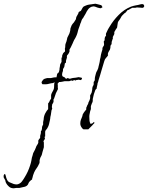

<svg xmlns="http://www.w3.org/2000/svg" viewBox="-212 -684 796 1033"><path d="M-138 329Q-151 329 -160 323Q-174 312 -180 299Q-182 295 -182 294Q-182 290 -183 288Q-184 286 -185 283.5Q-186 281 -187 280Q-191 274 -192 271Q-193 266 -192 259Q-189 252 -185 252Q-182 257 -180 266Q-179 270 -178 273.5Q-177 277 -175 281Q-170 293 -160 297L-138 306Q-136 307 -133 307Q-130 307 -127 308Q-121 309 -115 307Q-101 302 -94 292Q-90 287 -86.5 281.5Q-83 276 -80 271Q-61 241 -50 206Q-48 199 -46 192.5Q-44 186 -43 179Q-42 172 -40.5 164.5Q-39 157 -36 150Q-35 142 -31 135L-24 122L-19 110Q-18 105 -13 97L-9 91L-6 84V72Q-4 67 -2 65Q3 60 4 57V47Q5 45 5 43.5Q5 42 6 40Q7 38 7 35.5Q7 33 8 32V22L10 19Q11 19 12 18Q13 15 13 12Q13 9 14 7Q14 5 14 2Q14 -1 15 -3Q16 -5 16 -6Q16 -7 17 -8L20 -14V-27L23 -42Q23 -46 23.5 -49.5Q24 -53 25 -57Q27 -65 30.5 -72.5Q34 -80 39 -87Q42 -90 43 -92Q45 -94 45.5 -95Q46 -96 47 -97V-128Q52 -133 53 -136Q54 -138 55 -140.5Q56 -143 57 -145Q58 -146 58.5 -147Q59 -148 60 -149Q60 -150 63 -153V-173Q65 -181 69 -188Q71 -192 73.5 -196Q76 -200 77 -204Q78 -207 78.5 -210Q79 -213 79 -217Q79 -223 79.5 -230Q80 -237 82 -241H80Q76 -238 72 -237Q66 -237 63 -236Q58 -235 52.5 -233.5Q47 -232 41 -231Q28 -230 16 -231Q16 -232 15 -232V-233Q10 -238 13 -245Q19 -254 20 -255Q22 -257 25 -258.5Q28 -260 30 -261Q32 -261 35 -262Q38 -263 41 -264H62L76 -267Q80 -268 84 -268Q88 -268 92 -268Q93 -270 93 -273Q93 -276 94 -278Q95 -280 95 -283Q95 -286 96 -288Q100 -289 104 -295Q106 -298 108 -309Q108 -314 108.5 -317.5Q109 -321 110 -324Q111 -327 111 -332Q111 -334 111.5 -336Q112 -338 113 -340Q115 -344 116 -345L119 -351V-374Q123 -374 123 -378Q121 -380 122 -383Q124 -389 124 -389L127 -396Q129 -400 131 -401Q132 -402 133 -403Q134 -404 135 -405Q138 -405 138 -410Q137 -413 137 -422Q139 -427 139 -430.5Q139 -434 139 -436Q139 -445 142 -452Q144 -456 145 -459.5Q146 -463 147 -467Q149 -473 149 -475Q149 -477 149.5 -479Q150 -481 151 -483Q153 -488 156 -493Q159 -498 161 -503Q163 -508 164 -512.5Q165 -517 166 -521Q166 -532 170 -539Q173 -549 179 -556Q183 -560 186 -564Q189 -568 191 -572Q192 -573 193 -575Q194 -577 196 -580Q198 -584 197 -586Q197 -587 199 -593Q203 -599 204 -602Q208 -608 209 -611Q211 -613 209 -614Q209 -615 211 -617Q212 -621 218 -623Q224 -625 225 -629Q226 -631 227 -632.5Q228 -634 229 -636Q230 -638 231 -640Q232 -642 233 -643Q237 -650 247 -653Q258 -658 266 -659Q269 -660 273 -660Q278 -660 281 -661Q283 -662 286.5 -662Q290 -662 294 -663Q296 -663 297.5 -663.5Q299 -664 301 -664Q304 -664 310 -662L322 -659L333 -656Q334 -655 335 -653.5Q336 -652 336 -651Q338 -650 338 -648Q338 -646 339 -644Q335 -643 331 -640Q329 -640 326 -640Q323 -640 321 -641L310 -644Q302 -648 299 -648Q293 -651 288 -649Q282 -649 275 -645Q268 -641 263.5 -635.5Q259 -630 255 -623Q248 -608 240 -596Q239 -593 235 -587Q230 -582 229 -579L226 -572Q226 -571 224 -565Q220 -558 217 -546Q215 -541 213.5 -536.5Q212 -532 210 -527Q209 -523 207.5 -518Q206 -513 205 -508Q204 -503 202 -498.5Q200 -494 198 -489Q196 -484 193 -479L187 -469Q185 -465 183 -460.5Q181 -456 179 -451Q176 -443 171 -434Q170 -432 169 -430Q168 -428 167 -426Q166 -424 164.5 -422Q163 -420 162 -418V-407Q161 -405 160 -402Q159 -399 157 -396Q155 -393 153 -390.5Q151 -388 149 -386Q147 -380 148 -379Q149 -377 147 -370Q146 -369 146 -367.5Q146 -366 145 -364Q144 -362 144 -360.5Q144 -359 143 -357V-348L140 -345Q139 -345 137 -343L134 -325Q133 -321 130 -318Q130 -317 129 -315.5Q128 -314 127 -312V-305Q127 -302 126 -300Q125 -299 125 -297.5Q125 -296 124 -295Q123 -293 123 -290.5Q123 -288 122 -284Q122 -276 125 -273L137 -267L140 -263Q142 -260 144 -260Q152 -266 156 -263Q160 -259 167 -261Q171 -263 175.5 -263.5Q180 -264 185 -265Q190 -265 195.5 -266Q201 -267 206 -268Q211 -270 216 -268Q224 -266 227 -266L229 -263V-260Q227 -258 226 -256L224 -253Q219 -253 217 -254Q214 -255 212 -255Q211 -255 209 -255Q207 -255 205 -254Q199 -254 198 -253L196 -251Q195 -250 192 -252Q191 -253 189 -253Q187 -253 185 -252Q183 -251 182 -251Q181 -250 176 -248V-251Q173 -251 171 -250.5Q169 -250 168 -250Q167 -249 164.5 -248.5Q162 -248 160 -247H135L121 -244Q117 -243 113.5 -243Q110 -243 106 -243Q105 -241 102 -238Q100 -237 98 -233Q99 -229 99 -226Q99 -223 99 -220Q99 -216 99 -212.5Q99 -209 100 -205Q99 -203 98 -201Q97 -199 96 -197Q95 -195 94 -193Q93 -191 92 -189Q88 -182 86 -174Q84 -166 80 -157Q80 -156 79.5 -155.5Q79 -155 79 -153Q78 -153 77.5 -152Q77 -151 76 -150V-136L73 -129Q71 -127 69 -123L67 -108Q67 -105 68 -104Q69 -102 69 -99Q67 -97 67 -94Q65 -92 65 -89Q64 -87 64 -83Q64 -79 63 -76Q62 -71 61.5 -65.5Q61 -60 59 -55Q59 -50 58 -45Q57 -40 56 -35Q55 -31 54 -26.5Q53 -22 52 -17Q49 -5 45 1Q42 8 38 12Q32 18 31 24V50L27 53Q32 60 28 66Q25 70 24 72Q23 74 22 75Q22 80 24 82V108L16 136Q15 137 15 140Q15 144 14 145Q13 148 12 151Q11 154 9 157Q5 163 3 171Q0 179 1 186V189Q1 194 -3 200Q-7 210 -15 221Q-22 230 -28 243Q-29 247 -31 251Q-33 255 -34 259L-38 275Q-40 277 -39 279Q-39 279 -39 280Q-39 281 -40 282Q-42 284 -43 284Q-44 284 -46 286L-55 295L-59 302Q-59 304 -60 305.5Q-61 307 -62 309Q-68 318 -80 321L-107 327H-123Q-133 329 -138 329ZM237 12 235 10Q232 9 228 3Q220 -8 220 -19Q220 -30 223 -39Q226 -48 230 -56Q232 -62 232 -63Q232 -66 234 -70Q236 -74 239.5 -79Q243 -84 247 -89L250 -92Q250 -93 252 -95V-104Q253 -106 253.5 -107.5Q254 -109 255 -110Q255 -112 256 -114Q257 -116 258 -118Q260 -120 261 -123Q262 -126 263 -128Q263 -133 267 -139Q268 -141 269 -143Q270 -145 270 -147Q272 -149 272 -151.5Q272 -154 273 -156V-171Q274 -173 275 -174.5Q276 -176 277 -178Q278 -180 279 -182Q280 -184 281 -186L284 -201Q284 -205 284.5 -209Q285 -213 286 -217Q287 -219 288 -220.5Q289 -222 289 -223Q291 -225 291 -227Q291 -229 292 -230V-243Q293 -244 293.5 -245Q294 -246 295 -247Q295 -248 296 -249.5Q297 -251 298 -252V-260Q298 -266 299 -269L303 -285Q305 -294 309 -301Q311 -306 313 -308Q313 -310 314 -312Q315 -314 316 -316Q317 -317 317 -320Q317 -324 318 -325L321 -337L324 -350Q324 -354 325 -356Q325 -361 326 -364Q328 -370 329 -376Q330 -382 331 -389Q333 -396 334.5 -402.5Q336 -409 338 -414Q340 -420 339 -422Q339 -424 339.5 -426Q340 -428 341 -430Q342 -432 343 -433Q344 -434 344 -435Q346 -436 346 -437.5Q346 -439 347 -440Q349 -445 347 -453Q345 -463 349 -465Q351 -467 351 -467V-476Q351 -479 353 -485Q355 -487 356 -489Q356 -489 359 -492Q357 -494 358 -498Q358 -504 359 -505L368 -524Q370 -529 373 -533Q376 -537 378 -541Q398 -575 426 -603Q455 -633 492 -648Q498 -650 504.5 -652Q511 -654 518 -655Q532 -657 545 -661Q548 -662 552 -662Q560 -662 563 -656Q564 -654 564 -649H563Q563 -645 558 -643Q554 -641 551 -642Q548 -643 542 -643Q539 -643 536 -643Q533 -643 529 -644Q522 -644 516 -642H500Q495 -640 490 -637L480 -631Q479 -630 476 -630Q474 -630 473 -629Q472 -628 472 -626Q472 -625 471 -624L465 -620Q464 -619 464 -617Q464 -616 462 -614H460Q459 -613 458.5 -613Q458 -613 458 -613L452 -607Q448 -604 446 -601Q441 -596 438 -589Q436 -585 434 -582Q432 -579 430 -576Q427 -573 426 -571Q425 -570 424 -567.5Q423 -565 422 -563Q421 -559 421 -556Q421 -553 420 -550L418 -536Q418 -536 416 -532Q416 -532 413 -529Q412 -527 411 -525.5Q410 -524 409 -522Q408 -520 407 -518.5Q406 -517 405 -515Q403 -513 403 -512V-501Q402 -499 401 -497Q400 -495 399 -493Q398 -491 397 -489Q396 -487 395 -485V-475Q394 -474 393 -472Q392 -470 392 -468Q391 -466 390.5 -463.5Q390 -461 389 -459Q388 -456 389 -453Q389 -449 388 -447Q388 -446 387.5 -445.5Q387 -445 387 -444Q386 -444 384 -442Q383 -440 383 -437.5Q383 -435 382 -433Q382 -431 382 -428Q382 -425 381 -423Q380 -416 375 -410Q370 -402 369 -397Q368 -395 368 -391Q371 -388 369 -386Q365 -379 358 -372Q352 -366 349 -355L334 -305Q330 -292 326.5 -279Q323 -266 318 -252Q317 -248 316 -244Q315 -240 313 -236Q313 -232 312 -228Q311 -224 310 -220L307 -205H305Q304 -204 303.5 -203Q303 -202 301 -200Q296 -187 293 -177L287 -151V-140Q286 -136 285 -133Q284 -130 282 -127Q281 -123 279.5 -120Q278 -117 277 -113V-97Q276 -96 276 -94.5Q276 -93 275 -91Q274 -90 274 -88.5Q274 -87 273 -85Q271 -79 271 -75Q271 -71 269 -65Q268 -58 269 -45Q269 -33 271 -27Q272 -26 272 -25Q272 -24 273 -23Q273 -20 275 -18H279Q281 -20 283 -20Q283 -20 284 -20Q285 -20 286 -21Q287 -22 288 -23Q289 -24 290 -25Q290 -26 294 -28V-27Q296 -25 296 -22Q293 -19 290 -16Q287 -13 285 -10L273 2Q270 4 268 7Q266 10 263 12Z"/></svg>

Font: Estonia
Style: Regular
Weight: 400
Designer: Robert E. Leuschke
Foundry: Robert E. Leuschke
Version: Version 1.014; ttfautohint (v1.8.3)